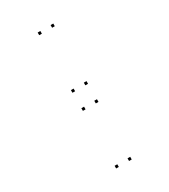

<svg xmlns="http://www.w3.org/2000/svg" viewBox="-241 -925 1102 1249"><g transform="rotate(-30 310.0 -300.5)"><path d="M368.5 -791V-811H348.5V-791ZM271.5 -791V-811H251.5V-791ZM271.5 -358.5V-378.5H251.5V-358.5ZM368.5 -358.5V-378.5H348.5V-358.5ZM368.5 -222.5V-242.5H348.5V-222.5ZM271.5 -222.5V-242.5H251.5V-222.5ZM271.5 210V190H251.5V210ZM368.5 210V190H348.5V210Z"/></g></svg>

Font: Monaspace Neon Dots Var
Style: Regular
Weight: 400
Designer: Riley Cran and the Lettermatic Team
Version: Version 1.100 (Monaspace Neon Dots)